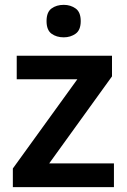

<svg xmlns="http://www.w3.org/2000/svg" viewBox="-20 -772 524 792"><path d="M450 0H33V-77L299 -445H49V-542H442V-457L183 -98H450ZM243 -752Q271 -752 292 -737Q313 -722 313 -685Q313 -648 292 -633Q271 -618 243 -618Q213 -618 192.5 -633Q172 -648 172 -685Q172 -722 192.5 -737Q213 -752 243 -752Z"/></svg>

Font: Noto Sans Thai Looped SemiBold
Style: Regular
Weight: 600
Designer: Sasikarn Vongin, Ben Mitchell
Foundry: The Fontpad Ltd
Version: Version 1.001; ttfautohint (v1.8.4.7-5d5b)